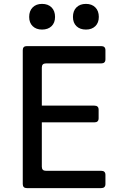

<svg xmlns="http://www.w3.org/2000/svg" viewBox="-20 -967 640 987"><path d="M118 0Q97 0 97 -21V-709Q97 -730 118 -730H500Q522 -730 522 -709V-662Q522 -641 500 -641H216Q195 -641 195 -620V-424H465Q487 -424 487 -403V-359Q487 -338 465 -338H195V-110Q195 -89 216 -89H500Q522 -89 522 -68V-21Q522 0 500 0ZM422 -815Q391 -815 373 -832.5Q355 -850 355 -880Q355 -911 373 -929Q391 -947 422 -947Q452 -947 470 -929Q488 -911 488 -880Q488 -850 470 -832.5Q452 -815 422 -815ZM196 -815Q166 -815 148 -832.5Q130 -850 130 -880Q130 -911 148 -929Q166 -947 196 -947Q227 -947 245 -929Q263 -911 263 -880Q263 -850 245 -832.5Q227 -815 196 -815Z"/></svg>

Font: Pitagon Sans Mono Medium
Style: Regular
Weight: 500
Monospace: yes
Designer: Travis Tran
Foundry: Pitagon
Version: Version 1.001; ttfautohint (v1.8.4.7-5d5b);gftools[0.9.26]